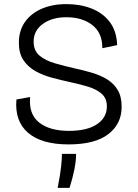

<svg xmlns="http://www.w3.org/2000/svg" viewBox="-20 -692 671 936"><path d="M314 12Q183 12 117 -44.5Q51 -101 60 -207L127 -219Q119 -136 170.5 -95Q222 -54 316 -54Q405 -54 453 -86.5Q501 -119 501 -173Q501 -212 476.5 -234Q452 -256 412 -268.5Q372 -281 325 -291Q279 -301 234 -313Q189 -325 152.5 -345.5Q116 -366 94 -399Q72 -432 72 -484Q72 -542 101 -584Q130 -626 182.5 -649Q235 -672 304 -672Q372 -672 427.5 -650Q483 -628 516 -583.5Q549 -539 551 -472L479 -457Q479 -532 430 -570Q381 -608 303 -608Q234 -608 189 -575.5Q144 -543 144 -489Q144 -445 172.5 -421Q201 -397 247.5 -383.5Q294 -370 347 -358Q389 -349 429.5 -337Q470 -325 502.5 -305Q535 -285 554 -253Q573 -221 573 -171Q573 -88 508 -38Q443 12 314 12ZM261 224Q274 159 278 119Q282 79 282 58H351Q351 92 342.5 134.5Q334 177 319 224Z"/></svg>

Font: Bricolage Grotesque 12pt Light
Style: Regular
Weight: 300
Designer: Mathieu Triay
Foundry: Atelier Triay
Version: Version 1.001; ttfautohint (v1.8.4.7-5d5b);gftools[0.9.33.de